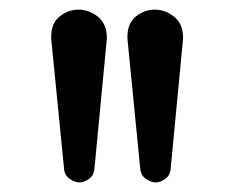

<svg xmlns="http://www.w3.org/2000/svg" viewBox="-20 -1025 469 401"><path d="M336.4 -672.4Q335 -658.2 324.7 -651.1Q314.5 -644 305.2 -644Q295.9 -644 285.2 -651.1Q274.4 -658.2 272.9 -672.4L246.6 -939.5Q246.6 -939.5 246.3 -942.6Q246.1 -945.8 246.1 -947.8Q246.1 -976.6 263.9 -990.7Q281.7 -1004.9 302.7 -1004.9Q325.2 -1004.9 343.8 -990Q362.3 -975.1 362.3 -946.3Q362.3 -944.3 362.1 -942.4Q361.8 -940.4 361.8 -938.5ZM177.2 -672.4Q175.8 -658.2 165.5 -651.1Q155.3 -644 146 -644Q136.7 -644 126 -651.1Q115.2 -658.2 113.8 -672.4L87.4 -939.5Q86.9 -941.4 86.9 -943.6Q86.9 -945.8 86.9 -947.8Q86.9 -976.6 104.7 -990.7Q122.6 -1004.9 143.6 -1004.9Q166 -1004.9 184.6 -990Q203.1 -975.1 203.1 -946.3Q203.1 -944.3 203.1 -942.4Q203.1 -940.4 202.6 -938.5Z"/></svg>

Font: Cutive
Style: Regular
Weight: 400
Designer: Vernon Adams
Version: Version 1.002